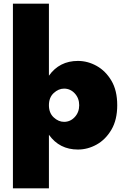

<svg xmlns="http://www.w3.org/2000/svg" viewBox="-20 -800 685 1040"><path d="M245 220H50V-780H245V-390Q302 -470 402 -470Q455 -470 503.5 -443Q552 -416 583.5 -363Q615 -310 615 -230Q615 -151 583.5 -97.5Q552 -44 503.5 -17Q455 10 402 10Q302 10 245 -70ZM409 -230Q409 -268 385 -294Q361 -320 327 -320Q297 -320 271 -296Q245 -272 245 -230Q245 -188 271 -164Q297 -140 327 -140Q361 -140 385 -166Q409 -192 409 -230Z"/></svg>

Font: Jost* Black
Style: Regular
Weight: 900
Version: Version 3.7